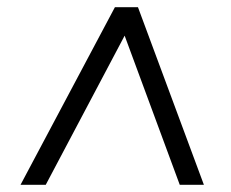

<svg xmlns="http://www.w3.org/2000/svg" viewBox="-20 -655 640 533"><path d="M479 -142 326 -556 107 -142H37L299 -635H363L546 -142Z"/></svg>

Font: Muli
Style: Italic
Weight: 400
Italic angle: -4.541°
Designer: Vernon Adams
Foundry: Vernon Adams
Version: Version 2.001